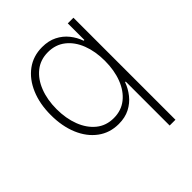

<svg xmlns="http://www.w3.org/2000/svg" viewBox="-212 -674 998 998"><g transform="rotate(-45 287.5 -174.5)"><path d="M449.7 204.1V-119.1H445.3Q432.6 -84 408.9 -54.2Q385.3 -24.4 350.3 -6.3Q315.4 11.7 268.6 11.7Q203.1 11.7 154.1 -24.7Q105 -61 78.1 -125Q51.3 -189 51.3 -271.5Q51.3 -353.5 78.4 -417.2Q105.5 -481 154.5 -517.1Q203.6 -553.2 269 -553.2Q315.9 -553.2 350.8 -535.6Q385.7 -518.1 409.4 -488.5Q433.1 -459 445.3 -423.8H450.7V-545.9H492.2V204.1ZM272 -28.3Q327.6 -28.3 367.4 -60.1Q407.2 -91.8 428.5 -147Q449.7 -202.1 449.7 -272Q449.7 -341.3 428.5 -396Q407.2 -450.7 367.4 -481.9Q327.6 -513.2 272 -513.2Q216.3 -513.2 176.5 -481.4Q136.7 -449.7 115.5 -395Q94.2 -340.3 94.2 -272Q94.2 -203.1 115.5 -147.9Q136.7 -92.8 176.5 -60.5Q216.3 -28.3 272 -28.3Z"/></g></svg>

Font: Inter Tight ExtraLight
Style: Regular
Weight: 250
Designer: Rasmus Andersson
Foundry: rsms
Version: Version 3.004